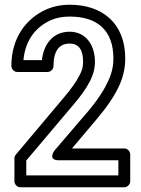

<svg xmlns="http://www.w3.org/2000/svg" viewBox="-20 -766 595 811"><path d="M459 -519C459 -469 443 -433 423 -396C396 -348 362 -306 323 -262L210 -130C210 -130 179 -89 229 -89H480V-25H91V-88L292 -326C319 -358 342 -388 361 -425C372 -447 381 -473 381 -505C381 -573 345 -632 274 -632C202 -632 164 -577 157 -512H79C87 -600 134 -653 193 -680C217 -691 244 -696 275 -696C393 -696 459 -636 459 -519ZM275 -746C238 -746 204 -739 173 -725C92 -688 28 -608 28 -487C28 -476 38 -462 53 -462H181C192 -462 206 -472 206 -487C206 -551 230 -582 274 -582C311 -582 331 -558 331 -505C331 -482 326 -467 316 -448C300 -417 279 -389 253 -358L47 -113C43 -109 41 -103 41 -97V0C41 11 51 25 66 25H505C516 25 530 15 530 0V-114C530 -125 520 -139 505 -139H284L361 -230C399 -275 437 -319 467 -372C489 -411 509 -457 509 -519C509 -667 413 -746 275 -746Z"/></svg>

Font: Asimov
Style: NarOu
Weight: 500
Designer: Google
Version: Version 2.000980; 2014